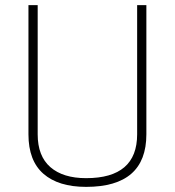

<svg xmlns="http://www.w3.org/2000/svg" viewBox="-20 -720 682 749"><path d="M127 -196Q127 -111 176.5 -68Q226 -25 316 -25Q515 -25 515 -196V-700H551V-196Q551 9 316 9Q208 9 149.5 -42Q91 -93 91 -196V-700H127Z"/></svg>

Font: TypoPRO Titillium Maps
Style: 1 wt
Weight: 100
Designer: Campivisivi
Foundry: Accademia di Belle Arti di Urbino and students of MA course of Visual design
Version: Version 001.001